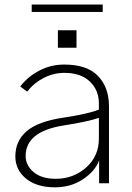

<svg xmlns="http://www.w3.org/2000/svg" viewBox="-20 -799 576 837"><path d="M91.8 -119.1Q91.8 -78.1 126.5 -48.8Q161.1 -19.5 223.6 -19.5Q299.8 -19.5 355.5 -68.8Q411.1 -118.2 411.1 -195.3V-285.2Q363.3 -268.6 256.8 -252Q91.8 -225.6 91.8 -119.1ZM46.9 -117.2Q46.9 -184.6 96.2 -227.1Q145.5 -269.5 255.9 -286.1Q366.2 -302.7 411.1 -321.3V-347.7Q411.1 -406.2 371.6 -443.8Q332 -481.4 260.7 -481.4Q213.9 -481.4 170.9 -459.5Q127.9 -437.5 98.6 -399.4L68.4 -421.9Q99.6 -463.9 150.4 -490.7Q201.2 -517.6 259.8 -517.6Q359.4 -517.6 407.2 -467.8Q455.1 -418 455.1 -335.9V0H412.1V-99.6Q394.5 -52.7 341.8 -17.6Q289.1 17.6 219.7 17.6Q139.6 17.6 93.3 -20.5Q46.9 -58.6 46.9 -117.2ZM232.4 -590.8V-667H313.5V-590.8ZM118.2 -747.1V-779.3H427.7V-747.1Z"/></svg>

Font: Gothic A1 ExtraLight
Style: Regular
Weight: 275
Designer: HanYang I&C Co.,Ltd.
Foundry: HanYang I&C Co.,Ltd.
Version: Version 2.50